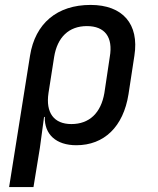

<svg xmlns="http://www.w3.org/2000/svg" viewBox="-20 -580 640 780"><path d="M17 180H116L142 21L159 -105H162C160 -34 208 10 290 10C403 10 481 -65 502 -197L526 -354C546 -482 479 -560 348 -560C212 -560 123 -485 102 -354ZM270 -76C199 -76 165 -122 177 -202L200 -349C213 -429 260 -474 333 -474C406 -474 440 -429 426 -349L404 -202C390 -121 343 -76 270 -76Z"/></svg>

Font: JetBrains Mono Medium
Style: Italic
Weight: 436
Italic angle: -9°
Monospace: yes
Designer: Philipp Nurullin, Konstantin Bulenkov
Foundry: JetBrains
Version: Version 2.305